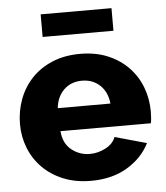

<svg xmlns="http://www.w3.org/2000/svg" viewBox="-52 -765 708 821"><g transform="rotate(-5 302.0 -354.0)"><path d="M306 10Q240 10 187.5 -11.5Q135 -33 98.5 -70Q62 -107 43 -155.5Q24 -204 24 -257Q24 -314 43 -364.5Q62 -415 98 -453Q134 -491 186.5 -513Q239 -535 306 -535Q373 -535 425 -513Q477 -491 513 -453.5Q549 -416 567.5 -367Q586 -318 586 -264Q586 -250 585 -236.5Q584 -223 582 -213H194Q198 -160 232.5 -132.5Q267 -105 311 -105Q346 -105 378.5 -122Q411 -139 422 -168L558 -130Q527 -68 462 -29Q397 10 306 10ZM417 -312Q412 -362 381 -391Q350 -420 304 -420Q257 -420 226.5 -390.5Q196 -361 191 -312ZM153 -621V-718H457V-621Z"/></g></svg>

Font: Boldmen
Style: Bold
Weight: 700
Designer: Matt McInerney, Pablo Impallari, Rodrigo Fuenzalida
Foundry: LIVING CONCEPT
Version: Version 1.000